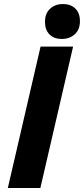

<svg xmlns="http://www.w3.org/2000/svg" viewBox="-20 -936 418 956"><path d="M344 -704 181 0H19L182 -704ZM288 -742Q249 -742 226.5 -764.5Q204 -787 204 -827Q204 -870 230 -893Q256 -916 293 -916Q332 -916 355 -893.5Q378 -871 378 -831Q378 -788 352 -765Q326 -742 288 -742Z"/></svg>

Font: Prodigy Sans
Style: Bold Italic
Weight: 700
Italic angle: -13°
Designer: Wei Huang
Foundry: Wei Huang
Version: Version 1.003; ttfautohint (v1.8.3)